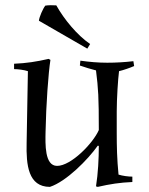

<svg xmlns="http://www.w3.org/2000/svg" viewBox="-20 -715 582 750"><path d="M170 -485C122 -474 83 -468 35 -466V-445C50 -445 74 -442 89 -437L84 -156C82 -71 90 15 175 15C239 -6 323 -91 362 -146L366 -145C366 -95 363 -37 355 13L362 15C410 4 449 -2 497 -4V-25C482 -25 458 -28 443 -33C437 -94 436 -143 436 -196V-280C436 -329 441 -407 445 -437C462 -441 488 -450 504 -457L501 -476C467 -472 433 -470 399 -470C364 -470 329 -473 294 -478L292 -459C309 -453 338 -444 355 -440C364 -368 366 -336 366 -207C344 -156 258 -67 203 -67C154 -67 157 -152 158 -201C160 -306 169 -431 177 -481ZM321 -525 332 -543C281 -578 230 -640 200 -694C188 -695 168 -695 157 -693C148 -682 133 -648 132 -634Z"/></svg>

Font: Almendra
Style: Regular
Weight: 400
Designer: Ana Sanfelippo
Foundry: Ana Sanfelippo
Version: Version 1.003